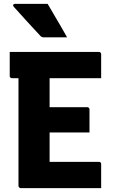

<svg xmlns="http://www.w3.org/2000/svg" viewBox="-20 -967 590 987"><path d="M30 -700H489Q492 -700 494.5 -698.5Q497 -697 498.5 -694.5Q500 -692 500 -689Q500 -655 500 -627.5Q500 -600 500 -565H41Q38 -565 35.5 -566.5Q33 -568 31.5 -570.5Q30 -573 30 -576Q30 -611 30 -638.5Q30 -666 30 -700ZM176 -416H429Q432 -416 434.5 -414.5Q437 -413 438.5 -410.5Q440 -408 440 -405Q440 -382 440 -362Q440 -342 440 -324Q440 -306 440 -286H176ZM86 0Q84 0 82 -1Q80 -2 78.5 -3.5Q77 -5 76 -7Q75 -9 75 -11Q75 -31 75 -79.5Q75 -128 75 -194.5Q75 -261 75 -335.5Q75 -410 75 -483Q75 -556 75 -616H243L235 -592Q235 -568 235 -543.5Q235 -519 235 -495Q235 -451 235 -405.5Q235 -360 235 -315Q235 -270 235 -224.5Q235 -179 235 -135H489Q494 -135 497 -132Q500 -129 500 -124Q500 -91 500 -62Q500 -33 500 0ZM225 -947Q243 -917 259 -889Q275 -861 291.5 -833.5Q308 -806 325 -775Q306 -775 290.5 -775Q275 -775 256 -775Q237 -775 205 -775Q199 -775 195 -777Q191 -779 189 -781Q162 -810 144 -829.5Q126 -849 112 -864.5Q98 -880 83.5 -896Q69 -912 50 -933Q46 -938 48 -942.5Q50 -947 56 -947Q92 -947 114 -947Q136 -947 160 -947Q184 -947 225 -947Z"/></svg>

Font: Recursive ExtraBold
Style: Regular
Weight: 800
Version: Version 1.085